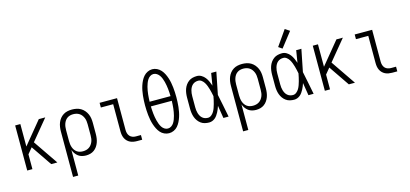

<svg xmlns="http://www.w3.org/2000/svg" viewBox="-77 -1386 4655 2181"><g transform="rotate(-15 2250.0 -295.5)"><path d="M82 0V-530H143V-266L360 -530H436L238 -290L436 0H364L203 -236L199 -242L143 -174V0Z M566 205V-330Q566 -356 570 -382.5Q574 -409 584 -433.5Q594 -458 610.5 -478.5Q627 -499 649.5 -513Q672 -527 698 -532.5Q724 -538 751 -538Q778 -538 804.5 -532.5Q831 -527 854 -513.5Q877 -500 894.5 -479.5Q912 -459 923 -434.5Q934 -410 938 -383.5Q942 -357 942 -330V-200Q942 -175 938.5 -149.5Q935 -124 926.5 -100.5Q918 -77 903.5 -56Q889 -35 868.5 -20Q848 -5 823.5 1.5Q799 8 773 8Q749 8 725.5 2Q702 -4 682.5 -18.5Q663 -33 649 -53Q635 -73 627 -96V205ZM751 -47Q770 -47 788.5 -51.5Q807 -56 823 -66.5Q839 -77 850.5 -92.5Q862 -108 869 -125.5Q876 -143 878.5 -162Q881 -181 881 -200V-330Q881 -349 878.5 -368Q876 -387 869 -404.5Q862 -422 850.5 -437.5Q839 -453 823 -463.5Q807 -474 788.5 -478.5Q770 -483 751 -483Q732 -483 714 -478.5Q696 -474 680.5 -463Q665 -452 654.5 -436.5Q644 -421 638 -403.5Q632 -386 629.5 -367.5Q627 -349 627 -330V-200Q627 -181 629.5 -162.5Q632 -144 638 -126.5Q644 -109 654.5 -93.5Q665 -78 680.5 -67Q696 -56 714 -51.5Q732 -47 751 -47Z M1374 0Q1354 0 1333 -3.5Q1312 -7 1293.5 -16Q1275 -25 1260 -40Q1245 -55 1236 -74Q1227 -93 1223.5 -113.5Q1220 -134 1220 -155V-475H1075V-530H1280V-155Q1280 -135 1285.5 -116Q1291 -97 1304 -82.5Q1317 -68 1336 -61.5Q1355 -55 1374 -55H1434V0Z M1750 8Q1721 8 1694 -4.5Q1667 -17 1648.5 -38.5Q1630 -60 1617 -86Q1604 -112 1595 -139.5Q1586 -167 1580.5 -195.5Q1575 -224 1572 -252.5Q1569 -281 1567.5 -310Q1566 -339 1566 -368Q1566 -396 1567.5 -425Q1569 -454 1572 -482.5Q1575 -511 1580.5 -539.5Q1586 -568 1595 -595.5Q1604 -623 1617 -649Q1630 -675 1649 -696.5Q1668 -718 1694.5 -731Q1721 -744 1750 -744Q1779 -744 1805.5 -731Q1832 -718 1851 -696.5Q1870 -675 1883 -649Q1896 -623 1905 -595.5Q1914 -568 1919.5 -539.5Q1925 -511 1928 -482.5Q1931 -454 1932.5 -425Q1934 -396 1934 -367Q1934 -339 1932.5 -310Q1931 -281 1928 -252.5Q1925 -224 1919.5 -195.5Q1914 -167 1905 -139.5Q1896 -112 1883 -86Q1870 -60 1851.5 -38.5Q1833 -17 1806 -4.5Q1779 8 1750 8ZM1627 -395H1873Q1872 -417 1871 -438.5Q1870 -460 1867.5 -481Q1865 -502 1861.5 -523.5Q1858 -545 1852.5 -566Q1847 -587 1839.5 -607Q1832 -627 1820 -645Q1808 -663 1789.5 -675.5Q1771 -688 1749 -688Q1728 -688 1709.5 -675.5Q1691 -663 1679.5 -644.5Q1668 -626 1660.5 -606Q1653 -586 1647.5 -565.5Q1642 -545 1638.5 -523.5Q1635 -502 1632.5 -480.5Q1630 -459 1629 -438Q1628 -417 1627 -395ZM1750 -47Q1772 -47 1790.5 -59.5Q1809 -72 1820.5 -90Q1832 -108 1839.5 -128.5Q1847 -149 1852.5 -169.5Q1858 -190 1861.5 -211.5Q1865 -233 1867.5 -254Q1870 -275 1871 -296.5Q1872 -318 1873 -340H1627Q1628 -318 1629 -296.5Q1630 -275 1632.5 -254Q1635 -233 1638.5 -211.5Q1642 -190 1647.5 -169.5Q1653 -149 1660.5 -128.5Q1668 -108 1679.5 -90Q1691 -72 1709.5 -59.5Q1728 -47 1750 -47Z M2221 8Q2195 8 2170 2Q2145 -4 2124.5 -19Q2104 -34 2089 -55Q2074 -76 2065.5 -100Q2057 -124 2053.5 -149.5Q2050 -175 2050 -200V-330Q2050 -355 2053.5 -380.5Q2057 -406 2065.5 -430Q2074 -454 2089 -475Q2104 -496 2124.5 -511Q2145 -526 2170 -532Q2195 -538 2221 -538Q2249 -538 2273.5 -523.5Q2298 -509 2315 -487Q2332 -465 2343.5 -439Q2355 -413 2364 -387Q2364 -388 2364 -389Q2364 -390 2365 -391V-395Q2371 -429 2376 -462.5Q2381 -496 2387 -530H2448Q2434 -465 2422 -399.5Q2410 -334 2396 -269Q2411 -202 2423.5 -134.5Q2436 -67 2450 0H2389Q2383 -37 2377 -74.5Q2371 -112 2365 -149Q2359 -131 2352 -113Q2345 -95 2336 -78.5Q2327 -62 2316 -46Q2305 -30 2290.5 -18Q2276 -6 2258 1Q2240 8 2221 8ZM2221 -47Q2243 -47 2261.5 -62Q2280 -77 2291.5 -96.5Q2303 -116 2310.5 -137.5Q2318 -159 2324 -180.5Q2330 -202 2335 -224.5Q2340 -247 2344 -269Q2340 -290 2335 -311.5Q2330 -333 2324 -354.5Q2318 -376 2310 -396.5Q2302 -417 2290.5 -436Q2279 -455 2261 -469Q2243 -483 2221 -483Q2203 -483 2186 -477.5Q2169 -472 2155.5 -460Q2142 -448 2133.5 -432.5Q2125 -417 2120 -400Q2115 -383 2113 -365.5Q2111 -348 2111 -330V-200Q2111 -182 2113 -164.5Q2115 -147 2120 -130Q2125 -113 2133.5 -97.5Q2142 -82 2155.5 -70Q2169 -58 2186 -52.5Q2203 -47 2221 -47Z M2566 205V-330Q2566 -356 2570 -382.5Q2574 -409 2584 -433.5Q2594 -458 2610.5 -478.5Q2627 -499 2649.5 -513Q2672 -527 2698 -532.5Q2724 -538 2751 -538Q2778 -538 2804.5 -532.5Q2831 -527 2854 -513.5Q2877 -500 2894.5 -479.5Q2912 -459 2923 -434.5Q2934 -410 2938 -383.5Q2942 -357 2942 -330V-200Q2942 -175 2938.5 -149.5Q2935 -124 2926.5 -100.5Q2918 -77 2903.5 -56Q2889 -35 2868.5 -20Q2848 -5 2823.5 1.5Q2799 8 2773 8Q2749 8 2725.5 2Q2702 -4 2682.5 -18.5Q2663 -33 2649 -53Q2635 -73 2627 -96V205ZM2751 -47Q2770 -47 2788.5 -51.5Q2807 -56 2823 -66.5Q2839 -77 2850.5 -92.5Q2862 -108 2869 -125.5Q2876 -143 2878.5 -162Q2881 -181 2881 -200V-330Q2881 -349 2878.5 -368Q2876 -387 2869 -404.5Q2862 -422 2850.5 -437.5Q2839 -453 2823 -463.5Q2807 -474 2788.5 -478.5Q2770 -483 2751 -483Q2732 -483 2714 -478.5Q2696 -474 2680.5 -463Q2665 -452 2654.5 -436.5Q2644 -421 2638 -403.5Q2632 -386 2629.5 -367.5Q2627 -349 2627 -330V-200Q2627 -181 2629.5 -162.5Q2632 -144 2638 -126.5Q2644 -109 2654.5 -93.5Q2665 -78 2680.5 -67Q2696 -56 2714 -51.5Q2732 -47 2751 -47Z M3221 8Q3195 8 3170 2Q3145 -4 3124.5 -19Q3104 -34 3089 -55Q3074 -76 3065.5 -100Q3057 -124 3053.5 -149.5Q3050 -175 3050 -200V-330Q3050 -355 3053.5 -380.5Q3057 -406 3065.5 -430Q3074 -454 3089 -475Q3104 -496 3124.5 -511Q3145 -526 3170 -532Q3195 -538 3221 -538Q3249 -538 3273.5 -523.5Q3298 -509 3315 -487Q3332 -465 3343.5 -439Q3355 -413 3364 -387Q3364 -388 3364 -389Q3364 -390 3365 -391V-395Q3371 -429 3376 -462.5Q3381 -496 3387 -530H3448Q3434 -465 3422 -399.5Q3410 -334 3396 -269Q3411 -202 3423.5 -134.5Q3436 -67 3450 0H3389Q3383 -37 3377 -74.5Q3371 -112 3365 -149Q3359 -131 3352 -113Q3345 -95 3336 -78.5Q3327 -62 3316 -46Q3305 -30 3290.5 -18Q3276 -6 3258 1Q3240 8 3221 8ZM3221 -47Q3243 -47 3261.5 -62Q3280 -77 3291.5 -96.5Q3303 -116 3310.5 -137.5Q3318 -159 3324 -180.5Q3330 -202 3335 -224.5Q3340 -247 3344 -269Q3340 -290 3335 -311.5Q3330 -333 3324 -354.5Q3318 -376 3310 -396.5Q3302 -417 3290.5 -436Q3279 -455 3261 -469Q3243 -483 3221 -483Q3203 -483 3186 -477.5Q3169 -472 3155.5 -460Q3142 -448 3133.5 -432.5Q3125 -417 3120 -400Q3115 -383 3113 -365.5Q3111 -348 3111 -330V-200Q3111 -182 3113 -164.5Q3115 -147 3120 -130Q3125 -113 3133.5 -97.5Q3142 -82 3155.5 -70Q3169 -58 3186 -52.5Q3203 -47 3221 -47ZM3242 -587 3198 -617 3323 -796 3377 -760Z M3582 0V-530H3643V-266L3860 -530H3936L3738 -290L3936 0H3864L3703 -236L3699 -242L3643 -174V0Z M4374 0Q4354 0 4333 -3.5Q4312 -7 4293.5 -16Q4275 -25 4260 -40Q4245 -55 4236 -74Q4227 -93 4223.5 -113.5Q4220 -134 4220 -155V-475H4075V-530H4280V-155Q4280 -135 4285.5 -116Q4291 -97 4304 -82.5Q4317 -68 4336 -61.5Q4355 -55 4374 -55H4434V0Z"/></g></svg>

Font: Iosevka Term Light
Style: Regular
Weight: 300
Monospace: yes
Designer: Belleve Invis
Foundry: Belleve Invis
Version: Version 9.0.1; ttfautohint (v1.8.3)